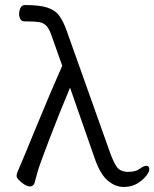

<svg xmlns="http://www.w3.org/2000/svg" viewBox="-20 -734 613 762"><path d="M78 -649Q59 -649 56 -674Q55 -688 60.5 -701Q66 -714 79 -714Q138 -714 169 -703.5Q200 -693 216 -670.5Q232 -648 245 -611L419 -122Q434 -83 446 -68.5Q458 -54 483 -52H489Q519 -52 534.5 -64Q550 -76 560.5 -76Q571 -76 572.5 -65Q574 -54 560.5 -36.5Q547 -19 524.5 -5.5Q502 8 470 8Q438 8 408 -17Q378 -42 356 -105L258 -386Q217 -289 175.5 -180.5Q134 -72 128 -48Q122 -24 117.5 -9Q113 6 99 6Q85 6 66 -9.5Q47 -25 46 -34Q45 -43 53 -60Q61 -77 121.5 -224.5Q182 -372 227 -473L187 -586Q177 -617 165.5 -630Q154 -643 136.5 -646Q119 -649 89 -649Z"/></svg>

Font: LXGW WenKai Lite
Style: Regular
Weight: 400
Designer: LXGW / Fontworks Inc.
Foundry: LXGW / Fontworks Inc.
Version: Version 1.511; March 25, 2025